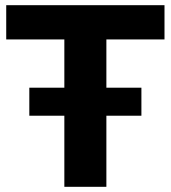

<svg xmlns="http://www.w3.org/2000/svg" viewBox="-20 -720 658 740"><path d="M228 0V-568H4V-700H614V-568H390V0ZM93 -274V-382H525V-274Z"/></svg>

Font: MOST Montserrat
Style: Bold
Weight: 700
Designer: Julieta Ulanovsky
Foundry: Julieta Ulanovsky
Version: Version 8.000;March 11, 2024;FontCreator 15.0.0.2926 64-bit